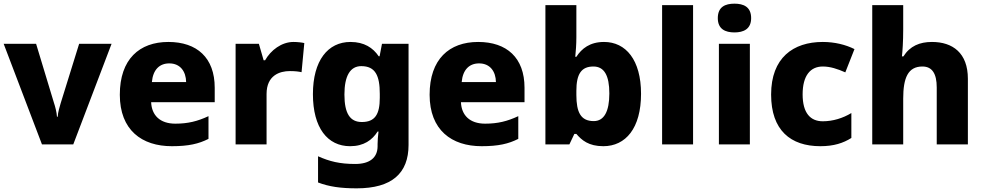

<svg xmlns="http://www.w3.org/2000/svg" viewBox="-20 -788 5370 1048"><path d="M209 0H380L589 -549H412L311 -224C306 -206 296 -175 295 -151H291C290 -174 280 -211 275 -225L177 -549H0Z M899 -559C741 -559 634 -465 634 -271C634 -78 754 10 918 10C1009 10 1065 -3 1118 -30V-154C1058 -126 1006 -113 937 -113C853 -113 808 -159 805 -230H1152V-309C1152 -473 1055 -559 899 -559ZM904 -442C964 -442 995 -398 996 -340H809C815 -408 851 -442 904 -442Z M1582 -559C1517 -559 1458 -514 1427 -459H1419L1393 -549H1266V0H1435V-275C1435 -377 1507 -400 1562 -400C1594 -400 1612 -397 1626 -394L1641 -553C1629 -556 1603 -559 1582 -559Z M1893 -559C1770 -559 1688 -458 1688 -274C1688 -90 1768 10 1891 10C1966 10 2012 -24 2041 -70H2046C2043 -46 2041 -19 2041 -2V10C2041 72 1999 107 1919 107C1834 107 1779 93 1716 65V208C1776 231 1840 240 1927 240C2119 240 2210 158 2210 3V-549H2065L2052 -481H2047C2016 -527 1968 -559 1893 -559ZM1952 -427C2029 -427 2053 -375 2053 -276V-254C2053 -164 2027 -122 1955 -122C1891 -122 1860 -168 1860 -272C1860 -373 1891 -427 1952 -427Z M2590 -559C2432 -559 2325 -465 2325 -271C2325 -78 2445 10 2609 10C2700 10 2756 -3 2809 -30V-154C2749 -126 2697 -113 2628 -113C2544 -113 2499 -159 2496 -230H2843V-309C2843 -473 2746 -559 2590 -559ZM2595 -442C2655 -442 2686 -398 2687 -340H2500C2506 -408 2542 -442 2595 -442Z M3126 -585V-760H2957V0H3088L3115 -57H3126C3155 -23 3193 10 3273 10C3395 10 3479 -88 3479 -276C3479 -461 3396 -559 3277 -559C3200 -559 3155 -523 3126 -478H3120C3123 -508 3126 -545 3126 -585ZM3219 -425C3278 -425 3306 -376 3306 -278C3306 -179 3277 -127 3221 -127C3150 -127 3126 -175 3126 -270V-292C3126 -384 3153 -425 3219 -425Z M3763 0V-760H3594V0Z M3989 -768C3939 -768 3898 -751 3898 -689C3898 -629 3939 -611 3989 -611C4038 -611 4080 -629 4080 -689C4080 -751 4038 -768 3989 -768ZM4073 -549H3904V0H4073Z M4458 10C4531 10 4583 -7 4627 -35V-171C4581 -143 4526 -126 4471 -126C4404 -126 4361 -170 4361 -273C4361 -375 4403 -425 4471 -425C4512 -425 4551 -412 4594 -393L4644 -520C4596 -544 4536 -559 4471 -559C4309 -559 4189 -472 4189 -272C4189 -77 4295 10 4458 10Z M4910 -628V-760H4741V0H4910V-250C4910 -363 4936 -425 5015 -425C5068 -425 5093 -386 5093 -311V0H5263V-358C5263 -499 5180 -559 5067 -559C5000 -559 4947 -537 4911 -480H4903C4906 -507 4910 -558 4910 -628Z"/></svg>

Font: Noto Sans Thai Looped ExtraBold
Style: Regular
Weight: 800
Designer: Cadson Demak Team
Foundry: Cadson Demak Co., Ltd.
Version: Version 1.001